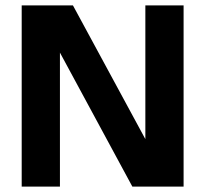

<svg xmlns="http://www.w3.org/2000/svg" viewBox="-20 -688 757 708"><path d="M60 0V-668H249L516 -175V-668H657V0H468L201 -494V0Z"/></svg>

Font: Atkinson Hyperlegible Next
Style: Bold
Weight: 700
Designer: Elliott Scott, Megan Eiswerth, Linus Boman, Theodore Petrosky, Letters from Sweden
Foundry: Applied Design Works, Letters from Sweden
Version: Version 2.001